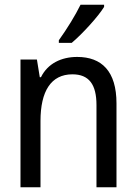

<svg xmlns="http://www.w3.org/2000/svg" viewBox="-20 -786 570 806"><path d="M227 -617V-606H281C324 -642 392 -716 417 -757V-766H318C296 -721 262 -666 227 -617ZM66 0H150V-278C150 -403 194 -474 284 -474C354 -474 385 -431 385 -345V0H469V-352C469 -487 407 -547 304 -547C237 -547 180 -519 152 -462H147L135 -536H66Z"/></svg>

Font: Noto Sans Mono Condensed
Style: Regular
Weight: 400
Width: 3
Designer: Monotype Design Team
Foundry: Monotype Imaging Inc.
Version: Version 2.014